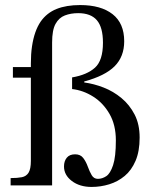

<svg xmlns="http://www.w3.org/2000/svg" viewBox="-20 -733 603 759"><path d="M342 6Q295 6 264 -17.5Q233 -41 233 -75Q233 -96 244 -109.5Q255 -123 277 -123Q298 -123 309 -108.5Q320 -94 327 -74.5Q334 -55 342.5 -40.5Q351 -26 367 -26Q384 -26 400 -36.5Q416 -47 427 -80Q438 -113 438 -178Q438 -239 413 -282.5Q388 -326 348.5 -351Q309 -376 265 -381V-427Q324 -437 355.5 -465.5Q387 -494 387 -564Q387 -625 363 -653Q339 -681 289 -681Q260 -681 236.5 -672Q213 -663 199.5 -638.5Q186 -614 186 -565V0H22V-29Q49 -29 66.5 -32.5Q84 -36 93 -50.5Q102 -65 102 -97V-482Q102 -519 106.5 -549.5Q111 -580 119.5 -604.5Q128 -629 141 -648Q165 -682 203.5 -697.5Q242 -713 297 -713Q379 -713 425 -677Q471 -641 471 -570Q471 -509 433 -471Q395 -433 313 -411V-407Q351 -402 389.5 -387Q428 -372 460 -345.5Q492 -319 512 -280.5Q532 -242 532 -189Q532 -135 516 -97.5Q500 -60 473 -37.5Q446 -15 412 -4.5Q378 6 342 6ZM113 -426H31V-468H113Z"/></svg>

Font: STIX Two Text
Style: Regular
Weight: 400
Designer: Ross Mills, John Hudson & Paul Hanslow, Tiro Typeworks Ltd; with prior portions MicroPress Inc., and Coen Hoffman.
Foundry: Tiro Typeworks Ltd
Version: Version 2.13 b171